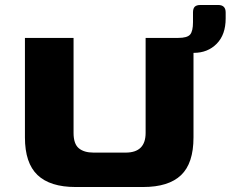

<svg xmlns="http://www.w3.org/2000/svg" viewBox="-20 -740 925 770"><path d="M885 -690V-666Q885 -601 849 -564.5Q813 -528 757 -528H756V-189Q756 -85 706 -37.5Q656 10 554 10H283Q181 10 130.5 -38Q80 -86 80 -189V-588H275V-207Q275 -163 296 -145.5Q317 -128 355 -128H484Q564 -128 564 -207V-588H695Q731 -588 742.5 -601.5Q754 -615 754 -651V-690Q754 -706 761 -713Q768 -720 784 -720H855Q885 -720 885 -690Z"/></svg>

Font: Gold Bold
Style: Regular
Weight: 400
Designer: jaiki
Version: Version 1.000